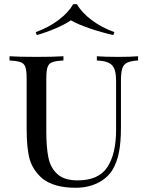

<svg xmlns="http://www.w3.org/2000/svg" viewBox="-20 -874 698 908"><path d="M633 -588Q598 -586 581 -577.5Q564 -569 558 -549.5Q552 -530 552 -492V-271Q552 -202 542.5 -153.5Q533 -105 511 -69Q487 -31 441.5 -8.5Q396 14 338 14Q235 14 180 -30Q136 -69 121 -119Q106 -169 106 -268V-502Q106 -540 100 -557Q94 -574 77.5 -580Q61 -586 25 -588V-608Q67 -605 153 -605Q233 -605 280 -608V-588Q244 -586 227.5 -580Q211 -574 205 -557Q199 -540 199 -502V-251Q199 -177 209 -128.5Q219 -80 251.5 -50.5Q284 -21 347 -21Q447 -21 488 -84Q529 -147 529 -260V-492Q529 -546 509.5 -566Q490 -586 438 -588V-608Q474 -605 540 -605Q600 -605 633 -608ZM521 -722 516 -708Q459 -721 403.5 -740Q348 -759 315 -778Q288 -759 243.5 -740Q199 -721 154 -708L149 -722Q210 -744 257 -779.5Q304 -815 326 -854H344Q366 -815 413 -779.5Q460 -744 521 -722Z"/></svg>

Font: Playfair Display SC
Style: Regular
Weight: 400
Designer: Claus Eggers Sørensen
Foundry: Claus Eggers Sørensen
Version: Version 1.200; ttfautohint (v1.6)